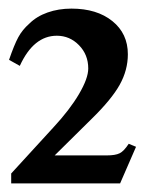

<svg xmlns="http://www.w3.org/2000/svg" viewBox="-20 -696 340 446"><path d="M259 -270H6V-293L104 -400Q142 -441 163.5 -477.5Q185 -514 185 -537Q185 -569 163.5 -591Q142 -613 112 -613Q58 -613 26 -543L1 -557Q13 -592 22.5 -609.5Q32 -627 48 -641Q65 -658 90.5 -667Q116 -676 146 -676Q205 -676 241 -647Q277 -618 277 -570Q277 -533 258 -499Q239 -465 193 -420L107 -335H228Q248 -335 258 -340Q268 -345 279 -362L296 -355Z"/></svg>

Font: Klingon pIqaD Mandel
Style: Regular
Weight: 400
Width: 0
Designer: Mike Neff (qa'vaj)
Foundry: Mike Neff and Michael Everson
Version: Version 2.003